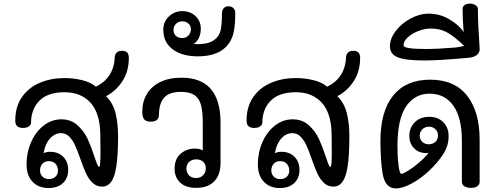

<svg xmlns="http://www.w3.org/2000/svg" viewBox="-20 -1045 2779 1070"><path d="M571 -509Q611 -469 624.5 -412Q638 -355 638 -286Q638 -180 628.5 -119Q619 -58 599.5 -31.5Q580 -5 549 -5Q518 -5 496 -26Q474 -47 460 -77.5Q446 -108 428 -159Q411 -208 398 -236Q385 -264 366 -283.5Q347 -303 320 -303Q285 -303 258 -272.5Q231 -242 223 -191Q237 -199 259 -199Q305 -199 332.5 -171Q360 -143 360 -98Q360 -52 330.5 -24.5Q301 3 251 3Q195 3 161.5 -32Q128 -67 128 -129Q128 -195 153.5 -253Q179 -311 223.5 -345.5Q268 -380 322 -380Q376 -380 412.5 -346.5Q449 -313 468.5 -270.5Q488 -228 507 -170Q518 -137 523 -126Q528 -115 533 -115Q540 -115 540 -197Q540 -258 539 -298Q537 -416 483.5 -473.5Q430 -531 340 -531Q246 -531 199.5 -483.5Q153 -436 153 -361Q153 -350 141 -341Q129 -332 108 -332Q65 -332 65 -372Q65 -450 102 -503.5Q139 -557 201.5 -583.5Q264 -610 340 -610Q389 -610 437 -598.5Q485 -587 514 -562Q616 -611 620 -731Q622 -745 632 -753.5Q642 -762 660 -762Q698 -762 698 -723Q698 -648 662.5 -593Q627 -538 571 -509ZM252 -147Q229 -147 216 -132Q203 -117 203 -95Q203 -75 216.5 -61Q230 -47 252 -47Q275 -47 289 -60Q303 -73 303 -95Q303 -117 289.5 -132Q276 -147 252 -147Z M1209 -361V-137Q1209 -70 1173.5 -34Q1138 2 1073 2Q1015 2 984 -27.5Q953 -57 953 -105Q953 -159 986.5 -188Q1020 -217 1066 -217Q1092 -217 1110 -207V-363Q1110 -424 1100 -460.5Q1090 -497 1063.5 -515Q1037 -533 988 -533Q922 -533 894 -500Q866 -467 866 -407Q866 -367 820 -367Q794 -367 783.5 -380Q773 -393 773 -424Q773 -478 798 -520.5Q823 -563 872.5 -587.5Q922 -612 992 -612Q1209 -612 1209 -361ZM1127 -107Q1127 -130 1112 -143.5Q1097 -157 1073 -157Q1050 -157 1034.5 -143Q1019 -129 1019 -106Q1019 -82 1033.5 -67.5Q1048 -53 1073 -53Q1097 -53 1112 -68.5Q1127 -84 1127 -107Z M1291 -973Q1291 -908 1283 -869Q1275 -830 1255 -802Q1204 -731 1083 -731Q995 -731 942.5 -770Q890 -809 890 -880Q890 -924 921.5 -953.5Q953 -983 995 -983Q1040 -983 1069.5 -955.5Q1099 -928 1099 -885Q1099 -856 1088.5 -834Q1078 -812 1059 -800Q1065 -799 1078 -799Q1126 -799 1153 -810.5Q1180 -822 1196 -845Q1208 -862 1212.5 -891.5Q1217 -921 1217 -968Q1217 -988 1226.5 -999Q1236 -1010 1253 -1010Q1270 -1010 1280.5 -1000Q1291 -990 1291 -973ZM995 -833Q1018 -833 1031 -848Q1044 -863 1044 -882Q1044 -901 1030.5 -913.5Q1017 -926 996 -926Q975 -926 961 -912.5Q947 -899 947 -878Q947 -858 960 -845.5Q973 -833 995 -833Z M1860 -509Q1900 -469 1913.5 -412Q1927 -355 1927 -286Q1927 -180 1917.5 -119Q1908 -58 1888.5 -31.5Q1869 -5 1838 -5Q1807 -5 1785 -26Q1763 -47 1749 -77.5Q1735 -108 1717 -159Q1700 -208 1687 -236Q1674 -264 1655 -283.5Q1636 -303 1609 -303Q1574 -303 1547 -272.5Q1520 -242 1512 -191Q1526 -199 1548 -199Q1594 -199 1621.5 -171Q1649 -143 1649 -98Q1649 -52 1619.5 -24.5Q1590 3 1540 3Q1484 3 1450.5 -32Q1417 -67 1417 -129Q1417 -195 1442.5 -253Q1468 -311 1512.5 -345.5Q1557 -380 1611 -380Q1665 -380 1701.5 -346.5Q1738 -313 1757.5 -270.5Q1777 -228 1796 -170Q1807 -137 1812 -126Q1817 -115 1822 -115Q1829 -115 1829 -197Q1829 -258 1828 -298Q1826 -416 1772.5 -473.5Q1719 -531 1629 -531Q1535 -531 1488.5 -483.5Q1442 -436 1442 -361Q1442 -350 1430 -341Q1418 -332 1397 -332Q1354 -332 1354 -372Q1354 -450 1391 -503.5Q1428 -557 1490.5 -583.5Q1553 -610 1629 -610Q1678 -610 1726 -598.5Q1774 -587 1803 -562Q1905 -611 1909 -731Q1911 -745 1921 -753.5Q1931 -762 1949 -762Q1987 -762 1987 -723Q1987 -648 1951.5 -593Q1916 -538 1860 -509ZM1541 -147Q1518 -147 1505 -132Q1492 -117 1492 -95Q1492 -75 1505.5 -61Q1519 -47 1541 -47Q1564 -47 1578 -60Q1592 -73 1592 -95Q1592 -117 1578.5 -132Q1565 -147 1541 -147Z M2653 -266V-32Q2653 -16 2640 -7Q2627 2 2605 2Q2582 2 2568 -7Q2554 -16 2554 -32V-262Q2554 -389 2506.5 -456Q2459 -523 2374 -523Q2292 -523 2243.5 -452.5Q2195 -382 2195 -229Q2195 -170 2201 -123Q2207 -76 2217 -76Q2225 -76 2254 -93.5Q2283 -111 2311 -135Q2347 -165 2368 -193Q2363 -192 2352 -192Q2312 -193 2286.5 -220Q2261 -247 2261 -287Q2261 -333 2291.5 -363.5Q2322 -394 2372 -394Q2421 -394 2450.5 -364Q2480 -334 2480 -287Q2481 -234 2450 -186Q2419 -138 2370 -92Q2324 -49 2273.5 -22Q2223 5 2187 5Q2127 5 2113 -74Q2107 -103 2103.5 -158.5Q2100 -214 2100 -258Q2100 -425 2171.5 -513Q2243 -601 2377 -601Q2513 -601 2583 -512Q2653 -423 2653 -266ZM2369 -241Q2392 -241 2406.5 -254.5Q2421 -268 2421 -291Q2421 -311 2406.5 -325Q2392 -339 2371 -339Q2348 -339 2333.5 -324Q2319 -309 2319 -289Q2319 -268 2333.5 -254.5Q2348 -241 2369 -241Z M2153 -787Q2153 -830 2185.5 -872.5Q2218 -915 2268.5 -942Q2319 -969 2369 -969Q2431 -969 2485 -937Q2539 -905 2564 -866Q2558 -938 2558 -995Q2558 -1010 2570 -1017.5Q2582 -1025 2599 -1025Q2615 -1025 2628.5 -1017Q2642 -1009 2643 -997Q2644 -906 2653 -775Q2655 -753 2638 -739Q2621 -725 2590 -723L2569 -721Q2420 -708 2345 -708Q2241 -708 2197 -725.5Q2153 -743 2153 -787ZM2516 -780Q2529 -781 2567 -789Q2518 -837 2476.5 -861.5Q2435 -886 2379 -886Q2347 -886 2312 -872.5Q2277 -859 2253 -837.5Q2229 -816 2229 -792Q2229 -772 2350 -772Q2418 -772 2516 -780Z"/></svg>

Font: Mali Medium
Style: Regular
Weight: 500
Version: Version 1.000; ttfautohint (v1.6)